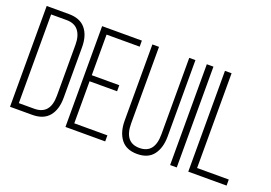

<svg xmlns="http://www.w3.org/2000/svg" viewBox="-99 -973 1771 1253"><g transform="rotate(20 786.5 -347.0)"><path d="M194 -700Q272 -700 310.5 -653.5Q349 -607 349 -526V-174Q349 -93 310.5 -46.5Q272 0 194 0H40V-700ZM193 -42Q303 -42 303 -172V-528Q303 -588 276 -623Q249 -658 193 -658H86V-42Z M662 -376V-334H471V-42H701V0H425V-700H701V-658H471V-376Z M820 -169Q820 -36 925 -36Q1030 -36 1030 -169V-700H1073V-171Q1073 -91 1036.5 -42.5Q1000 6 924 6Q848 6 811 -42.5Q774 -91 774 -171V-700H820Z M1198 -700V0H1152V-700Z M1278 0V-700H1324V-42H1544V0Z"/></g></svg>

Font: Bebas Neue Book
Style: Regular
Weight: 300
Designer: Ryoichi Tsunekawa
Foundry: Ryoichi Tsunekawa
Version: Version 1.003;PS 001.003;hotconv 1.0.88;makeotf.lib2.5.64775